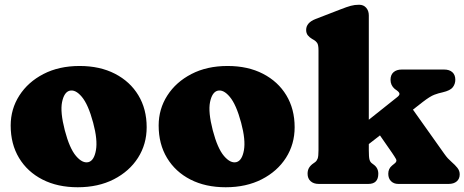

<svg xmlns="http://www.w3.org/2000/svg" viewBox="-20 -775 1957 809"><path d="M315.5 -497Q401 -497 464.5 -464.2Q528 -431.5 563 -373.5Q598 -315.5 598 -239Q598 -167.5 561.5 -110.2Q525 -53 459.5 -19.5Q394 14 307.5 14Q222.5 14 159 -18.5Q95.5 -51 60.2 -109.5Q25 -168 25 -246Q25 -315.5 61.5 -372.5Q98 -429.5 163.2 -463.2Q228.5 -497 315.5 -497ZM353 -92Q376.5 -98.5 384.2 -142Q392 -185.5 372.5 -258Q352 -334.5 324.8 -367Q297.5 -399.5 272.5 -392.5Q250 -386 241.5 -344.8Q233 -303.5 253 -226Q273 -149.5 300.5 -117.5Q328 -85.5 353 -92Z M939 -497Q1024.5 -497 1088 -464.2Q1151.5 -431.5 1186.5 -373.5Q1221.5 -315.5 1221.5 -239Q1221.5 -167.5 1185 -110.2Q1148.5 -53 1083 -19.5Q1017.5 14 931 14Q846 14 782.5 -18.5Q719 -51 683.8 -109.5Q648.5 -168 648.5 -246Q648.5 -315.5 685 -372.5Q721.5 -429.5 786.8 -463.2Q852 -497 939 -497ZM976.5 -92Q1000 -98.5 1007.8 -142Q1015.5 -185.5 996 -258Q975.5 -334.5 948.2 -367Q921 -399.5 896 -392.5Q873.5 -386 865 -344.8Q856.5 -303.5 876.5 -226Q896.5 -149.5 924 -117.5Q951.5 -85.5 976.5 -92Z M1323 0Q1301.5 0 1288.8 -11.5Q1276 -23 1276 -43Q1276 -58 1282.5 -68.5Q1289 -79 1301 -87L1308 -92Q1315 -97.5 1318.5 -107Q1322 -116.5 1322 -142V-563Q1322 -585.5 1316.5 -593.8Q1311 -602 1302 -607L1295 -611Q1284 -617.5 1277 -626.2Q1270 -635 1270 -649Q1270 -679.5 1310 -695L1416 -736Q1441.5 -746 1458 -750.5Q1474.5 -755 1493 -755Q1512 -755 1523 -742.2Q1534 -729.5 1534 -710V-270.5L1652 -364.5Q1663.5 -373 1663.2 -379.5Q1663 -386 1652 -394L1643 -400.5Q1625.5 -415.5 1625.5 -439Q1625.5 -459.5 1638.2 -470.8Q1651 -482 1672.5 -482H1851.5Q1873.5 -482 1886 -470.8Q1898.5 -459.5 1898.5 -439Q1898.5 -421.5 1888 -407.5Q1877.5 -393.5 1845 -386Q1828 -382.5 1810 -375.8Q1792 -369 1761.5 -345.5L1720 -313L1852 -127Q1860.5 -115 1867 -108Q1873.5 -101 1883 -92.5Q1897.5 -80 1907.2 -67.8Q1917 -55.5 1917 -40.5Q1917 -21.5 1904.5 -10.8Q1892 0 1870 0H1658Q1639.5 0 1627.8 -11.5Q1616 -23 1616 -43Q1616 -64.5 1632 -77.5L1640 -84Q1654.5 -94 1648.8 -104.5Q1643 -115 1632 -131L1581 -204.5L1534 -168V-142Q1534 -113.5 1536.8 -103Q1539.5 -92.5 1547 -87L1555 -81Q1574 -67 1574 -43Q1574 0 1532 0Z"/></svg>

Font: Fraunces 9pt SuperSoft Black
Style: Regular
Weight: 900
Version: Version 1.000;[b76b70a41]